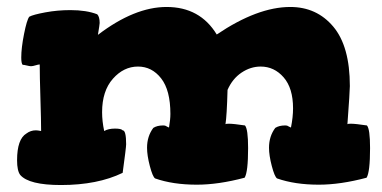

<svg xmlns="http://www.w3.org/2000/svg" viewBox="-20 -530 1096 551"><path d="M29 -70Q29 -131 56 -147Q68 -156 83 -156Q88 -156 98 -154Q98 -183 96 -247.5Q94 -312 94 -345Q90 -345 82 -342.5Q74 -340 69 -340Q65 -340 57 -342Q49 -344 45 -344Q41 -348 41 -365Q41 -392 49 -432.5Q57 -473 64 -482Q75 -488 110 -494.5Q145 -501 182 -501Q228 -501 259 -489Q266 -482 266 -464Q266 -460 261 -430Q366 -510 458 -510Q554 -510 602 -431Q719 -510 813 -510Q889 -510 936.5 -453.5Q984 -397 984 -283Q984 -268 977 -173Q977 -175 986 -175Q1000 -175 1033 -170Q1042 -160 1042 -105Q1042 -36 1032 -20Q957 0 895 0Q826 0 775 -18Q768 -23 760 -53.5Q752 -84 752 -106Q752 -139 770 -163Q781 -170 798 -170Q803 -170 805 -169Q807 -168 809.5 -166.5Q812 -165 815 -164Q821 -194 821 -219Q821 -277 794 -308Q767 -339 728 -339Q699 -339 673 -321.5Q647 -304 633 -272Q631 -198 627 -173Q627 -175 636 -175Q650 -175 683 -170Q692 -160 692 -105Q692 -36 682 -20Q607 0 545 0Q476 0 425 -18Q418 -23 410 -53.5Q402 -84 402 -106Q402 -139 420 -163Q431 -170 448 -170Q453 -170 455 -169Q457 -168 459.5 -166.5Q462 -165 465 -164Q469 -187 469 -203Q469 -271 442.5 -305Q416 -339 376 -339Q335 -339 304 -304Q273 -269 273 -208Q273 -182 279 -154Q291 -161 310 -161Q328 -161 332 -156Q342 -156 342 -116Q342 -107 332 -34Q260 1 155 1Q63 1 38 -28Q29 -40 29 -70Z"/></svg>

Font: Gorditas
Style: Bold
Weight: 700
Designer: Gustavo Dipre (gbrenda1987@gmail.com)
Foundry: Gustavo Dipre (gbrenda1987@gmail.com)
Version: Version 001.001